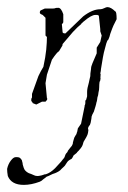

<svg xmlns="http://www.w3.org/2000/svg" viewBox="-76 -290 360 540"><path d="M-9 230Q-44 230 -54 205Q-55 200 -55.5 194.5Q-56 189 -56 185Q-53 171 -45 161Q-38 152 -32 152H-28Q-21 152 -18 156Q-14 160 -14 163Q-12 169 -12 173Q-9 184 -7 187Q-3 193 5 197Q8 198 12 199.5Q16 201 20 203Q24 205 29 205Q34 205 37 204Q39 204 45 202Q47 201 49 200.5Q51 200 53 200Q66 196 79 183Q84 177 90 171Q96 165 101 158Q104 155 105.5 152Q107 149 108 145Q110 141 112 139.5Q114 138 115 134Q117 132 118.5 129.5Q120 127 122 125Q127 120 128 116Q129 115 129 111Q130 107 131 103.5Q132 100 133 97L137 90Q138 90 140 84Q140 82 141 81Q141 79 143 71Q146 66 148.5 63Q151 60 152 58L162 9Q161 8 163 5Q164 2 164 -1V-7Q167 -9 167 -12Q167 -13 168 -15.5Q169 -18 169 -20V-32Q169 -41 174 -58Q175 -63 176 -67.5Q177 -72 178 -76V-77Q178 -84 179 -89Q180 -94 180 -96Q180 -103 184 -112L196 -140V-156L206 -172L210 -190L206 -202V-208L202 -246L198 -248H192Q181 -248 160 -230Q159 -229 158 -228.5Q157 -228 156 -226Q154 -226 152 -222Q143 -215 129 -200L100 -166Q100 -162 99 -161Q98 -160 96 -156L90 -146Q84 -143 70 -122L56 -80L52 -56L56 -14Q57 -13 57 -12Q57 -9 52 -4H42L26 4L16 0Q16 -2 12 -6V-12L14 -16V-26L32 -76L35 -82Q36 -84 37 -86Q38 -88 39 -90L46 -102Q49 -116 51 -128Q53 -140 54 -150Q55 -161 55.5 -170Q56 -179 56 -186L52 -190V-240L44 -248Q36 -251 36 -254Q36 -260 39 -261L50 -266H72Q78 -266 79 -267Q81 -268 88 -268Q96 -268 102 -250V-228Q102 -226 100 -224L98 -222L100 -200Q100 -196 108 -196L158 -244Q184 -264 206 -264Q211 -264 217 -267Q223 -270 226 -270Q236 -270 248 -258Q252 -258 252 -236L243 -218Q241 -214 239.5 -209.5Q238 -205 236 -200Q235 -198 234 -194.5Q233 -191 232 -187Q229 -177 226 -176Q225 -174 223 -168Q221 -162 219 -153Q216 -143 213.5 -129Q211 -115 208 -96Q208 -94 207.5 -90.5Q207 -87 206 -83L207 -82V-81Q207 -77 206.5 -73.5Q206 -70 207 -68Q206 -67 206 -64.5Q206 -62 204 -60Q203 -52 203 -44.5Q203 -37 201 -30Q201 -27 200 -22.5Q199 -18 198 -16Q198 -14 197 -8.5Q196 -3 195 -1Q195 1 192.5 9.5Q190 18 188 24Q187 26 184 31.5Q181 37 181 44Q180 51 179 55Q178 59 177 61Q170 69 172 74Q173 75 172.5 76.5Q172 78 172 80Q172 83 170 89Q167 96 164 100.5Q161 105 159 109Q158 113 156.5 117.5Q155 122 151 127Q149 129 148 130.5Q147 132 146 133Q146 133 141 138Q141 139 138 141.5Q135 144 131 147Q130 149 128.5 152Q127 155 125 157Q125 157 121 159L118 161Q115 163 113 166Q111 169 109 172Q107 176 103.5 179Q100 182 97 185Q94 189 89 192Q84 195 79 197Q72 199 66.5 202Q61 205 55 207Q54 208 51.5 210Q49 212 46 214Q41 219 36 221Q12 230 -9 230Z"/></svg>

Font: Estonia
Style: Regular
Weight: 400
Designer: Robert E. Leuschke
Foundry: Robert E. Leuschke
Version: Version 1.014; ttfautohint (v1.8.3)